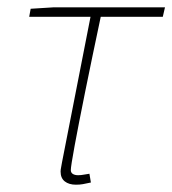

<svg xmlns="http://www.w3.org/2000/svg" viewBox="-20 -498 472 526"><path d="M188 8Q169 8 157.5 -1Q146 -10 146 -28Q146 -33 147.5 -40Q149 -47 150 -54L228 -452H60L64 -474L128 -478H432L426 -452H256Q232 -339 213.5 -247.5Q195 -156 184.5 -99Q174 -42 174 -32Q174 -25 179.5 -21.5Q185 -18 194 -18Q202 -18 209.5 -19.5Q217 -21 225 -22L229 2Q215 5 207 6.5Q199 8 188 8Z"/></svg>

Font: Source Sans 3 ExtraLight
Style: Italic
Weight: 250
Italic angle: -11°
Designer: Paul D. Hunt
Foundry: Adobe
Version: Version 3.046;hotconv 1.0.118;makeotfexe 2.5.65603